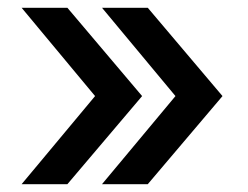

<svg xmlns="http://www.w3.org/2000/svg" viewBox="-20 -548 643 498"><path d="M36.1 -70.3 226.6 -298.8 36.1 -527.8H154.8L348.6 -298.8L154.8 -70.3ZM244.6 -70.3 435.1 -298.8 244.6 -527.8H363.3L557.1 -298.8L363.3 -70.3Z"/></svg>

Font: Inter 16pt Medium
Style: Regular
Weight: 500
Version: Version 4.001;git-66647c0bb